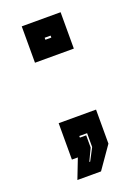

<svg xmlns="http://www.w3.org/2000/svg" viewBox="-123 -595 525 729"><g transform="rotate(-20 139.5 -230.0)"><path d="M60 80 91 0H67V-147H218V-9.5L155.5 80ZM126 31H129.5L155.5 -18.5V-74.5H124V-68H149.5V-18.5ZM61 -393.5V-540.5H218V-393.5ZM128 -462H152V-470H128Z"/></g></svg>

Font: Tourney Thin ExtraBold
Style: Regular
Weight: 800
Version: Version 1.015